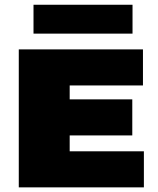

<svg xmlns="http://www.w3.org/2000/svg" viewBox="-20 -808 681 828"><path d="M61 0V-595H596.5V-439.5H280.5V-155.5H600.5V0ZM180 -224V-379.5H550.5V-224ZM124.5 -663V-787.5H551.5V-663Z"/></svg>

Font: Encode Sans SC SemiExpanded Black
Style: Regular
Weight: 900
Width: 6
Designer: Multiple Designers
Foundry: Impallari Type
Version: Version 3.002